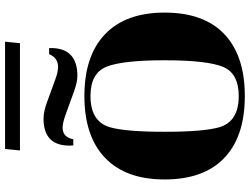

<svg xmlns="http://www.w3.org/2000/svg" viewBox="-134 -838 983 755"><g transform="rotate(-90 357.5 -460.5)"><path d="M565.2 -873.5H143.3L149.2 -932.1H571ZM545.9 -758.8Q546.1 -755.6 546.1 -752.4Q546.1 -647.7 436.5 -647.7Q412.4 -647.7 376.5 -660.6L285.9 -693.4Q251.5 -705.8 233.2 -705.8Q195.3 -705.8 187.3 -663.8H163.3Q162.4 -671.9 162.4 -679.2Q162.4 -780.8 268.8 -780.8Q295.9 -780.8 332.8 -767.3L423.1 -734.4Q452.6 -723.6 471.9 -723.6Q507.3 -723.6 522 -758.8ZM357.4 10.7Q198.2 10.7 113.8 -70.1Q29.3 -150.9 29.3 -304.7Q29.3 -458 114.7 -539.3Q199.5 -620.1 357.4 -620.1Q515.1 -620.1 600.1 -539.3Q685.5 -458 685.5 -304.7Q685.5 -150.9 601.1 -70.1Q516.1 10.7 357.4 10.7ZM357.4 -13.2Q446.5 -13.2 472.2 -75.2Q498 -138.4 498 -304.7Q498 -471.4 472.2 -534.2Q446.5 -596.2 357.4 -596.2Q256.3 -596.2 234.4 -518.8Q216.8 -456.8 216.8 -304.7Q216.8 -152.6 234.4 -90.6Q256.3 -13.2 357.4 -13.2Z"/></g></svg>

Font: itsadzoke
Style: Regular
Weight: 700
Width: 7
Version: Version 0.45